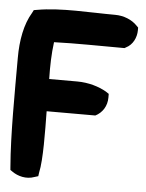

<svg xmlns="http://www.w3.org/2000/svg" viewBox="-49 -657 547 719"><g transform="rotate(5 225.0 -297.5)"><path d="M6 -422C6 -290 4 -133 14 -13L15 -1L24 5C44 19 76 29 108 17L121 13L123 -1C134 -50 132 -156 131 -232H314C340 -245 357 -271 357 -303V-317L345 -325C317 -341 278 -353 235 -353H130C129 -403 130 -446 136 -492C219 -495 309 -493 395 -493H401L406 -496C431 -508 445 -536 445 -564V-574L438 -581C419 -601 388 -614 355 -614C261 -614 151 -623 62 -607L50 -605L45 -595C17 -549 6 -487 6 -422Z"/></g></svg>

Font: Snowfall
Style: Blk
Weight: 900
Designer: Jasper
Foundry: Cannot Into Space Fonts
Version: Version 0.9